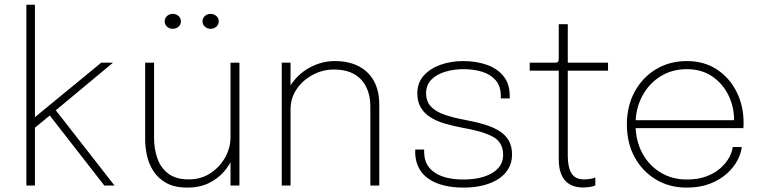

<svg xmlns="http://www.w3.org/2000/svg" viewBox="-20 -802 3300 830"><path d="M94 0V-781.5H131V-281.5L119.5 -286L417.5 -531H468.5L206 -312.5L214 -334.5L475 0H431L186 -314.5L200.5 -307L122.5 -243L131 -264.5V0Z M791.5 9Q733.5 9 697.5 -11.8Q661.5 -32.5 641.8 -64.5Q622 -96.5 614.8 -132.2Q607.5 -168 607.5 -198.5Q607.5 -217.5 607.5 -238.2Q607.5 -259 607.5 -279V-531H646V-281Q646 -261.5 646 -242.2Q646 -223 646 -205.5Q646 -160 659.8 -119Q673.5 -78 706.5 -52.2Q739.5 -26.5 796.5 -26.5Q848.5 -26.5 889.2 -53Q930 -79.5 953.2 -121.2Q976.5 -163 976.5 -209L1002.5 -198.5Q1002.5 -163 988.5 -126.5Q974.5 -90 947.5 -59.2Q920.5 -28.5 881.2 -9.8Q842 9 791.5 9ZM976.5 0V-531H1015V0ZM727 -677.5Q712.5 -677.5 702.2 -686.5Q692 -695.5 692 -710Q692 -724 702.2 -733Q712.5 -742 727 -742Q741 -742 751.5 -733Q762 -724 762 -710Q762 -695.5 751.5 -686.5Q741 -677.5 727 -677.5ZM890.5 -677.5Q876 -677.5 865.8 -686.5Q855.5 -695.5 855.5 -710Q855.5 -724 865.8 -733Q876 -742 890.5 -742Q904.5 -742 915 -733Q925.5 -724 925.5 -710Q925.5 -695.5 915 -686.5Q904.5 -677.5 890.5 -677.5Z M1581 0V-273.5Q1581 -299.5 1581 -314Q1581 -328.5 1581 -342.5Q1581 -389.5 1563.5 -425.5Q1546 -461.5 1511 -481.5Q1476 -501.5 1422.5 -501.5Q1376 -501.5 1333 -479Q1290 -456.5 1263 -417.5Q1236 -378.5 1236 -328.5L1210.5 -338.5Q1210.5 -397 1242.2 -442Q1274 -487 1323.8 -512.5Q1373.5 -538 1427.5 -538Q1486.5 -538 1529.5 -516.2Q1572.5 -494.5 1596 -452.5Q1619.5 -410.5 1619.5 -350Q1619.5 -330.5 1619.5 -308Q1619.5 -285.5 1619.5 -270V0ZM1198 0V-531H1236V0Z M1984 9Q1935.5 9 1897.5 -0.8Q1859.5 -10.5 1832.8 -29Q1806 -47.5 1791.5 -74.5Q1777 -101.5 1775 -135.5Q1775 -140.5 1775 -146Q1775 -151.5 1775 -155.5H1813.5Q1813.5 -151.5 1813.5 -146.5Q1813.5 -141.5 1814 -136.5Q1816.5 -84 1860.8 -55Q1905 -26 1984 -26Q2035.5 -26 2074 -38.8Q2112.5 -51.5 2133.8 -75.2Q2155 -99 2155 -132.5Q2155 -187.5 2110.2 -211.2Q2065.5 -235 1980.5 -249.5Q1938 -257.5 1901.8 -268.2Q1865.5 -279 1839.2 -296Q1813 -313 1798.5 -338Q1784 -363 1784 -398.5Q1784 -443.5 1811.2 -474.5Q1838.5 -505.5 1883.8 -521.8Q1929 -538 1983 -538Q2038 -538 2083.5 -522.2Q2129 -506.5 2156.2 -473.2Q2183.5 -440 2183.5 -388Q2183.5 -385.5 2183.5 -382.2Q2183.5 -379 2183.5 -376.5H2145Q2145 -379 2145 -381.8Q2145 -384.5 2145 -387Q2145 -430 2122.5 -455.5Q2100 -481 2063.5 -492Q2027 -503 1984.5 -503Q1942 -503 1905 -492Q1868 -481 1845 -458Q1822 -435 1822 -399.5Q1822 -363 1843.5 -340.8Q1865 -318.5 1903.5 -305.5Q1942 -292.5 1993.5 -283Q2040 -274.5 2077 -263Q2114 -251.5 2140 -234.8Q2166 -218 2179.8 -193.5Q2193.5 -169 2193.5 -134Q2193.5 -99.5 2178 -73Q2162.5 -46.5 2134.5 -28.2Q2106.5 -10 2068.2 -0.5Q2030 9 1984 9Z M2499.5 8.5Q2479 8.5 2460.2 2.5Q2441.5 -3.5 2427 -17.2Q2412.5 -31 2404 -54.8Q2395.5 -78.5 2395.5 -114.5Q2395.5 -124.5 2395.5 -135.8Q2395.5 -147 2395.5 -160V-496.5H2270V-531H2370Q2379.5 -531 2384.8 -531.5Q2390 -532 2392.2 -534.8Q2394.5 -537.5 2395 -543.2Q2395.5 -549 2395.5 -560V-697.5H2434.5V-531H2608.5V-496.5H2434.5V-173.5Q2434.5 -160.5 2434.5 -149Q2434.5 -137.5 2434.5 -128Q2434.5 -79.5 2450.5 -53Q2466.5 -26.5 2504.5 -26.5Q2518.5 -26.5 2532.8 -28.8Q2547 -31 2553.5 -35V-0.5Q2546 3.5 2531 6Q2516 8.5 2499.5 8.5Z M2713.5 -248V-282.5H3163L3153.5 -273.5Q3153.5 -276.5 3153.5 -278.5Q3153.5 -280.5 3153.5 -282.5Q3153.5 -340 3129 -390.2Q3104.5 -440.5 3058.8 -471.8Q3013 -503 2949 -503Q2884.5 -503 2834.5 -471.5Q2784.5 -440 2756 -386Q2727.5 -332 2727.5 -264.5Q2727.5 -195 2756 -141.2Q2784.5 -87.5 2834.8 -56.8Q2885 -26 2949 -26Q2999 -26 3035.5 -40.2Q3072 -54.5 3096 -76.5Q3120 -98.5 3132.8 -122.5Q3145.5 -146.5 3147.5 -166.5H3186.5Q3184 -139.5 3168 -109Q3152 -78.5 3122.5 -51.8Q3093 -25 3049.5 -8Q3006 9 2948.5 9Q2874 9 2815.8 -25.8Q2757.5 -60.5 2723.8 -122Q2690 -183.5 2690 -263.5Q2690 -344 2723.8 -405.8Q2757.5 -467.5 2816 -502.8Q2874.5 -538 2949 -538Q3024 -538 3079 -501.8Q3134 -465.5 3164.2 -405Q3194.5 -344.5 3194.5 -271.5Q3194.5 -266.5 3194.2 -259Q3194 -251.5 3193.5 -248Z"/></svg>

Font: Epilogue ExtraLight
Style: Regular
Weight: 250
Designer: Tyler Finck
Foundry: Etcetera Type Co
Version: Version 2.112